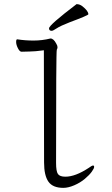

<svg xmlns="http://www.w3.org/2000/svg" viewBox="-20 -895 540 928"><path d="M286 13Q235 13 214 -17Q193 -47 193 -110L192 -652Q148 -646 123 -646Q98 -646 84 -645Q75 -645 66.5 -662Q58 -679 58 -692Q58 -705 63 -705Q101 -699 142 -699Q184 -699 224 -709Q239 -709 252 -684Q258 -674 258 -667Q258 -661 254.5 -654.5Q251 -648 251 -108Q251 -67 260 -54Q269 -41 296 -41Q344 -41 408 -83Q424 -95 430 -95Q435 -95 435 -88Q435 -81 423.5 -65Q412 -49 390 -30.5Q368 -12 339 0.5Q310 13 286 13ZM230 -746Q217 -746 217 -758Q217 -774 350 -875Q365 -875 378 -865Q407 -842 407 -826Q407 -821 316 -787Q272 -770 254 -758Q236 -746 230 -746Z"/></svg>

Font: LXGW WenKai Mono TC Light
Style: Regular
Weight: 300
Designer: LXGW / Fontworks Inc.
Foundry: LXGW / Fontworks Inc.
Version: Version 1.330